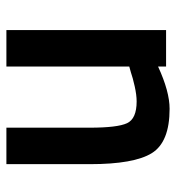

<svg xmlns="http://www.w3.org/2000/svg" viewBox="5 -544 550 600"><g transform="rotate(-90 280.0 -244.0)"><path d="M372 -499H486V0H372V-25Q294 11 240 11Q136 11 101.5 -44.5Q67 -100 67 -238V-499H181V-239Q181 -152 195 -122Q209 -92 263 -92Q283 -92 310 -98Q337 -104 354 -110L372 -115Z"/></g></svg>

Font: TypoPRO Titillium Text
Style: 800 wt
Weight: 800
Designer: Accademia di Belle Arti di Urbino and others
Foundry: Accademia di Belle Arti di Urbino and others.
Version: Version 25.000